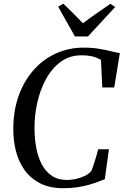

<svg xmlns="http://www.w3.org/2000/svg" viewBox="-20 -1009 668 1038"><path d="M323 8.5Q247.5 8.5 195.8 -18.5Q144 -45.5 112.2 -90.5Q80.5 -135.5 66.2 -191.8Q52 -248 52 -306Q51 -405.5 79.5 -487.2Q108 -569 159.8 -628.2Q211.5 -687.5 281.2 -719.5Q351 -751.5 432 -751.5Q479.5 -751.5 517 -745Q554.5 -738.5 582.2 -731.5Q610 -724.5 628 -722L597.5 -536H533L526 -685Q516 -691 502.2 -696.8Q488.5 -702.5 468.8 -706.2Q449 -710 420.5 -710Q355 -710 306.8 -673.8Q258.5 -637.5 227 -578.5Q195.5 -519.5 180.5 -449.2Q165.5 -379 166.5 -310.5Q167 -258 176.2 -208.8Q185.5 -159.5 206 -120.5Q226.5 -81.5 260 -58.8Q293.5 -36 343 -36Q364 -36 389.8 -41.5Q415.5 -47 438.8 -58.2Q462 -69.5 474.5 -86Q479 -97.5 484 -112Q489 -126.5 493.8 -142Q498.5 -157.5 503 -173Q507.5 -188.5 511 -202H569L546.5 -40Q532 -34.5 511 -26.5Q490 -18.5 462.5 -10.5Q435 -2.5 400.2 3Q365.5 8.5 323 8.5ZM385 -812 294.5 -973 322.5 -989Q349.5 -963 376 -936.8Q402.5 -910.5 428.5 -883Q463 -909.5 500.2 -935.5Q537.5 -961.5 577 -988.5L602.5 -971L455.5 -812Z"/></svg>

Font: Merriweather 72pt
Style: Italic
Weight: 400
Italic angle: -7.8°
Version: Version 2.101